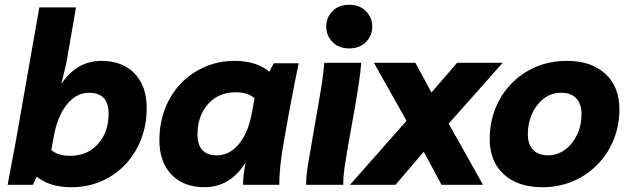

<svg xmlns="http://www.w3.org/2000/svg" viewBox="-20 -771 2632 801"><path d="M277 10Q188 10 133 -34L117 0H12Q18 -34 27 -81.5Q36 -129 46 -182L144 -740H297L257 -509L236 -421Q300 -517 403 -517Q491 -517 541.5 -464.5Q592 -412 592 -320Q592 -250 568.5 -189.5Q545 -129 502 -84Q459 -39 402 -14.5Q345 10 277 10ZM273 -121Q344 -121 388.5 -170Q433 -219 433 -297Q433 -384 351 -384Q298 -384 258.5 -334.5Q219 -285 204 -200L194 -145Q222 -121 273 -121Z M833 10Q746 10 695.5 -42.5Q645 -95 645 -186Q645 -257 668.5 -317.5Q692 -378 734.5 -422.5Q777 -467 834.5 -492Q892 -517 959 -517Q1049 -517 1104 -472L1122 -507H1226Q1219 -473 1209.5 -425.5Q1200 -378 1190 -325L1163 -174Q1154 -124 1149.5 -79Q1145 -34 1145 0H994Q994 -22 997 -46Q1000 -70 1005 -93Q940 10 833 10ZM885 -123Q939 -123 978.5 -172.5Q1018 -222 1032 -307L1042 -361Q1014 -386 963 -386Q892 -386 848 -337Q804 -288 804 -210Q804 -123 885 -123Z M1257 0Q1257 -32 1262 -66Q1267 -100 1273 -132L1309 -340Q1319 -397 1324.5 -435.5Q1330 -474 1333 -509H1487Q1484 -468 1477 -423Q1470 -378 1463 -336L1428 -140Q1422 -104 1417 -69.5Q1412 -35 1412 0ZM1437 -569Q1393 -569 1367 -596Q1341 -623 1341 -660Q1341 -697 1366.5 -724Q1392 -751 1437 -751Q1481 -751 1507 -724Q1533 -697 1533 -660Q1533 -623 1507 -596Q1481 -569 1437 -569Z M1440 0 1676 -267 1540 -509H1713L1780 -385L1887 -509H2077L1852 -255L1995 0H1822L1748 -138L1630 0Z M2347 -517Q2446 -517 2505 -463.5Q2564 -410 2564 -315Q2564 -247 2540 -188Q2516 -129 2472.5 -84.5Q2429 -40 2370.5 -15Q2312 10 2242 10Q2141 10 2082 -43.5Q2023 -97 2023 -191Q2023 -257 2045.5 -315.5Q2068 -374 2111 -419.5Q2154 -465 2213.5 -491Q2273 -517 2347 -517ZM2267 -123Q2305 -123 2336.5 -146Q2368 -169 2387 -208Q2406 -247 2406 -295Q2406 -338 2384 -361Q2362 -384 2322 -384Q2279 -384 2247.5 -359Q2216 -334 2199 -295Q2182 -256 2182 -212Q2182 -170 2203.5 -146.5Q2225 -123 2267 -123Z"/></svg>

Font: Livvic
Style: Bold Italic
Weight: 700
Italic angle: -10°
Designer: Jacques Le Bailly, Baron von Fonthausen
Version: Version 1.001; ttfautohint (v1.8.2)